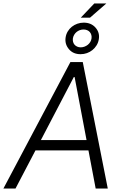

<svg xmlns="http://www.w3.org/2000/svg" viewBox="-37 -1084 714 1104"><path d="M367.9 -727.3H438.9L582.7 0H513.1L471.6 -219.1H166.9L52.2 0H-17.4ZM198.2 -278.8H460.6L392 -641H387.4ZM340.2 -868.3Q343 -887.4 352.5 -903.2Q361.9 -919 376.1 -930.2Q390.3 -941.4 407.8 -947.6Q425.4 -953.8 444.2 -953.8Q486.9 -953.8 512.1 -925.4Q537.6 -896.7 531.2 -858.3Q528.1 -839.1 518.3 -823.3Q508.5 -807.5 494.5 -796.2Q480.5 -784.8 462.9 -778.6Q445.3 -772.4 426.1 -772.4Q405.5 -772.4 388.8 -779.3Q372.2 -786.2 359.7 -800.8Q334.5 -830.3 340.2 -868.3ZM427.2 -811.8Q438.2 -811.8 448.7 -815.7Q459.2 -819.6 467.7 -826.3Q476.2 -833.1 482.1 -842.7Q487.9 -852.3 489.3 -863.3Q490.8 -873.9 488.1 -883.3Q485.4 -892.8 479.4 -899.7Q473.4 -906.6 464.1 -910.5Q454.9 -914.4 443.2 -914.4Q431.8 -914.4 421.5 -910.5Q411.2 -906.6 403.1 -899.9Q394.9 -893.1 389.4 -883.7Q383.9 -874.3 382.1 -863.3Q380.7 -852.6 383.2 -843.2Q385.7 -833.8 391.7 -826.9Q397.7 -820 406.8 -815.9Q415.8 -811.8 427.2 -811.8ZM505 -1063.9H574.2L480.8 -982.6H427.6Z"/></svg>

Font: Inter P Light
Style: Italic
Weight: 300
Italic angle: 9.39999°
Designer: Rasmus Andersson
Foundry: rsms
Version: Version 3.018;git-588b23468